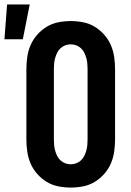

<svg xmlns="http://www.w3.org/2000/svg" viewBox="-69 -838 589 866"><path d="M250 8Q222 8 194 2.5Q166 -3 142 -17.5Q118 -32 99 -53.5Q80 -75 69 -100.5Q58 -126 54 -154Q50 -182 50 -210V-525Q50 -553 54 -581Q58 -609 69 -634.5Q80 -660 99 -681.5Q118 -703 142 -717.5Q166 -732 194 -737.5Q222 -743 250 -743Q278 -743 306 -737.5Q334 -732 358 -717.5Q382 -703 401 -681.5Q420 -660 431 -634.5Q442 -609 446 -581Q450 -553 450 -525V-210Q450 -182 446 -154Q442 -126 431 -100.5Q420 -75 401 -53.5Q382 -32 358 -17.5Q334 -3 306 2.5Q278 8 250 8ZM250 -97Q263 -97 275 -101.5Q287 -106 296.5 -115Q306 -124 311.5 -135.5Q317 -147 320.5 -159.5Q324 -172 325 -185Q326 -198 326 -210V-525Q326 -537 325 -550Q324 -563 320.5 -575.5Q317 -588 311.5 -599.5Q306 -611 296.5 -620Q287 -629 275 -633.5Q263 -638 250 -638Q237 -638 225 -633.5Q213 -629 203.5 -620Q194 -611 188.5 -599.5Q183 -588 179.5 -575.5Q176 -563 175 -550Q174 -537 174 -525V-210Q174 -198 175 -185Q176 -172 179.5 -159.5Q183 -147 188.5 -135.5Q194 -124 203.5 -115Q213 -106 225 -101.5Q237 -97 250 -97ZM-49 -661 -37 -818H65L34 -661Z"/></svg>

Font: Iosevka Curly Extrabold
Style: Regular
Weight: 800
Monospace: yes
Designer: Belleve Invis
Foundry: Belleve Invis
Version: Version 22.1.2; ttfautohint (v1.8.4)